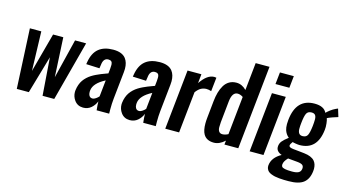

<svg xmlns="http://www.w3.org/2000/svg" viewBox="-100 -1213 3257 1792"><g transform="rotate(15 1528.5 -317.5)"><path d="M89.8 0 61.5 -578.1H171.9L183.1 -198.7L285.6 -578.1H384.3L404.3 -197.3L498 -578.1H605L451.7 0H338.9L312 -365.2L206.1 0Z M731.4 8.8Q677.2 8.3 647 -33.7Q621.1 -69.3 621.1 -113.3Q621.1 -121.1 622.1 -128.9Q625.5 -158.7 634.8 -184.3Q644 -210 657.5 -229.2Q670.9 -248.5 689.2 -265.4Q707.5 -282.2 726.6 -294.2Q745.6 -306.2 769 -317.4Q792.5 -328.6 813.2 -336.9Q834 -345.2 858.4 -354Q871.6 -358.9 878.4 -361.3L883.3 -409.2Q884.8 -425.3 884.8 -438.5Q884.8 -445.3 884.8 -451.2Q883.8 -468.8 874 -477.8Q864.3 -486.8 845.2 -486.8Q797.4 -486.8 790.5 -421.4L785.2 -385.7L656.2 -391.1Q656.7 -394 658 -401.9Q659.2 -409.7 659.7 -412.1Q674.8 -502.4 726.6 -544.7Q778.3 -586.9 866.2 -586.9Q951.7 -586.9 987.8 -540.5Q1016.6 -503.4 1016.6 -441.9Q1016.6 -426.3 1014.6 -408.7L986.8 -145Q981.9 -99.1 981.9 -42Q981.9 -21.5 982.4 0H861.3Q855.5 -55.2 855.5 -85Q839.8 -45.4 808.1 -18.3Q776.4 8.8 731.4 8.8ZM793.9 -96.2Q809.6 -96.2 826.9 -108.4Q844.2 -120.6 854.5 -132.8L871.1 -291.5Q762.7 -235.4 754.9 -164.1Q753.9 -156.2 753.9 -148.9Q753.9 -127.4 761.7 -114.3Q772 -96.2 793.9 -96.2Z M1181.6 8.8Q1127.4 8.3 1097.2 -33.7Q1071.3 -69.3 1071.3 -113.3Q1071.3 -121.1 1072.3 -128.9Q1075.7 -158.7 1085 -184.3Q1094.2 -210 1107.7 -229.2Q1121.1 -248.5 1139.4 -265.4Q1157.7 -282.2 1176.8 -294.2Q1195.8 -306.2 1219.2 -317.4Q1242.7 -328.6 1263.4 -336.9Q1284.2 -345.2 1308.6 -354Q1321.8 -358.9 1328.6 -361.3L1333.5 -409.2Q1335 -425.3 1335 -438.5Q1335 -445.3 1335 -451.2Q1334 -468.8 1324.2 -477.8Q1314.5 -486.8 1295.4 -486.8Q1247.6 -486.8 1240.7 -421.4L1235.4 -385.7L1106.4 -391.1Q1106.9 -394 1108.2 -401.9Q1109.4 -409.7 1109.9 -412.1Q1125 -502.4 1176.8 -544.7Q1228.5 -586.9 1316.4 -586.9Q1401.9 -586.9 1438 -540.5Q1466.8 -503.4 1466.8 -441.9Q1466.8 -426.3 1464.8 -408.7L1437 -145Q1432.1 -99.1 1432.1 -42Q1432.1 -21.5 1432.6 0H1311.5Q1305.7 -55.2 1305.7 -85Q1290 -45.4 1258.3 -18.3Q1226.6 8.8 1181.6 8.8ZM1244.1 -96.2Q1259.8 -96.2 1277.1 -108.4Q1294.4 -120.6 1304.7 -132.8L1321.3 -291.5Q1212.9 -235.4 1205.1 -164.1Q1204.1 -156.2 1204.1 -148.9Q1204.1 -127.4 1211.9 -114.3Q1222.2 -96.2 1244.1 -96.2Z M1524.4 0 1585 -578.1H1718.8L1710 -490.2Q1773.9 -585.4 1841.8 -585.4Q1852.1 -585.4 1862.3 -583L1847.7 -449.2Q1824.7 -458 1799.3 -458Q1770.5 -457 1747.3 -444.1Q1724.1 -431.2 1700.2 -399.4L1658.2 0Z M1996.1 8.8Q1995.6 8.8 1994.6 8.8Q1923.8 8.8 1894.5 -41.5Q1873.5 -77.6 1873.5 -145Q1873.5 -171.9 1877 -203.6L1893.6 -364.7Q1898.4 -412.1 1909.2 -450.2Q1919.9 -488.3 1938.7 -520Q1957.5 -551.8 1987.3 -569.3Q2017.1 -586.9 2056.2 -586.9Q2110.4 -586.9 2153.3 -542.5L2181.2 -809.6H2314.9L2230 0H2096.2L2100.6 -39.1Q2048.8 8.8 1996.1 8.8ZM2051.8 -87.9Q2076.7 -87.9 2107.4 -103.5L2146 -473.1Q2119.6 -491.2 2093.8 -491.2Q2041 -491.2 2031.2 -400.4L2009.8 -193.4Q2007.8 -168.9 2007.8 -148.4Q2007.8 -144.5 2007.8 -140.6Q2008.3 -117.2 2019.3 -102.5Q2030.3 -87.9 2051.8 -87.9Z M2339.8 0 2400.4 -578.1H2534.2L2473.6 0ZM2410.2 -668.9 2422.4 -784.2H2556.6L2544.4 -668.9Z M2761.2 175.3Q2735.4 175.3 2716.1 174.8Q2696.8 174.3 2671.6 172.1Q2646.5 169.9 2628.9 166Q2611.3 162.1 2593 155Q2574.7 147.9 2563.7 137.9Q2552.7 127.9 2546.9 112.8Q2542.5 101.6 2542.5 87.9Q2542.5 83.5 2543 78.6Q2551.3 3.4 2637.2 -44.4Q2583 -64 2583 -107.4Q2583 -139.6 2602.1 -163.6Q2620.1 -186 2660.2 -216.3Q2630.4 -240.7 2618.2 -277.8Q2610.4 -301.8 2610.4 -335.9Q2610.4 -355 2612.8 -377.4Q2634.8 -586.9 2812 -586.9Q2902.3 -586.9 2929.2 -529.8Q2940.9 -542.5 2964.6 -560.5Q2988.3 -578.6 3013.7 -590.3L3033.7 -599.1L3057.1 -522.9Q3039.6 -518.6 3003.2 -505.4Q2966.8 -492.2 2955.1 -485.4Q2961.9 -468.3 2965.3 -437Q2967.3 -420.4 2967.3 -403.8Q2967.3 -389.6 2965.8 -375.5Q2944.3 -176.8 2773.4 -176.8Q2759.8 -176.8 2735.8 -180.7Q2711.9 -184.6 2705.6 -187.5Q2686.5 -163.1 2686 -149.9Q2685.5 -139.2 2697 -133.3Q2708.5 -127.4 2734.4 -125Q2738.3 -124.5 2783 -120.1Q2827.6 -115.7 2836.4 -114.3Q2907.2 -106.4 2937.5 -72.3Q2961.9 -44.4 2962.4 3.4Q2962.4 14.2 2960.9 26.4Q2952.1 103.5 2906 139.4Q2859.9 175.3 2761.2 175.3ZM2770.5 80.1Q2812.5 80.1 2832.5 69.1Q2852.5 58.1 2856.4 33.7Q2857.4 27.8 2857.4 22.9Q2857.4 5.4 2846.7 -4.4Q2833 -16.6 2794.9 -20L2703.6 -28.3Q2668.9 7.8 2666.5 36.1Q2666 39.1 2666 42Q2666 54.2 2671.4 61Q2677.7 69.8 2701.4 75Q2725.1 80.1 2770.5 80.1ZM2779.3 -264.6Q2814 -264.6 2827.1 -290Q2840.3 -315.4 2847.7 -380.4Q2851.6 -417 2851.6 -441.9Q2851.6 -444.3 2851.6 -447.3Q2851.1 -473.6 2840.3 -486.8Q2829.6 -500 2805.2 -500Q2770 -500 2756.8 -473.6Q2743.7 -447.3 2736.8 -380.4Q2733.4 -350.1 2733.4 -327.1Q2733.4 -322.3 2733.4 -318.4Q2734.4 -293 2745.4 -278.8Q2756.3 -264.6 2779.3 -264.6Z"/></g></svg>

Font: Oswald
Style: Medium
Weight: 500
Designer: Vernon Adams
Foundry: Vernon Adams
Version: 3.0; ttfautohint (v0.94.23-7a4d-dirty) -l 8 -r 50 -G 150 -x 